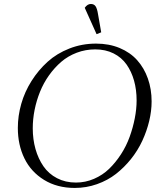

<svg xmlns="http://www.w3.org/2000/svg" viewBox="-20 -928 795 956"><path d="M68.8 -291Q68.8 -351.1 85.9 -411.1Q103 -471.2 137 -524.9Q170.9 -578.6 217 -620.4Q263.2 -662.1 325.7 -686.5Q388.2 -710.9 458 -710.9Q522.9 -710.9 575.7 -689Q628.4 -667 663.1 -628.2Q697.8 -589.4 716.3 -536.9Q734.9 -484.4 734.9 -422.9Q734.9 -375.5 722.9 -325.4Q710.9 -275.4 688.7 -227.3Q666.5 -179.2 632.6 -136.7Q598.6 -94.2 557.4 -62Q516.1 -29.8 462.9 -11Q409.7 7.8 352.1 7.8Q264.6 7.8 199.5 -32.2Q134.3 -72.3 101.6 -139.4Q68.8 -206.5 68.8 -291ZM143.1 -289.1Q143.1 -234.4 156.7 -186Q170.4 -137.7 196.3 -100.1Q222.2 -62.5 263.9 -40.8Q305.7 -19 357.9 -19Q405.3 -19 448.2 -37.6Q491.2 -56.2 523.4 -87.4Q555.7 -118.7 582.3 -159.7Q608.9 -200.7 625.5 -246.6Q642.1 -292.5 651.1 -338.9Q660.2 -385.3 660.2 -428.2Q660.2 -481 647.5 -526.4Q634.8 -571.8 610.1 -606.9Q585.4 -642.1 545.4 -662.1Q505.4 -682.1 454.1 -682.1Q405.8 -682.1 362.1 -665.5Q318.4 -648.9 284.9 -620.1Q251.5 -591.3 224.1 -553Q196.8 -514.6 179.2 -470.9Q161.6 -427.2 152.3 -380.9Q143.1 -334.5 143.1 -289.1ZM401.9 -889.2Q415.5 -908.2 432.1 -908.2Q447.8 -908.2 455.6 -897.2Q463.4 -886.2 467.8 -858.9L483.9 -767.1L460.9 -757.8Z"/></svg>

Font: Dihjauti
Style: Italic
Weight: 400
Italic angle: -9°
Designer: T. Christopher White
Version: Version 3.0.0